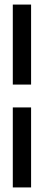

<svg xmlns="http://www.w3.org/2000/svg" viewBox="-20 -720 192 840"><path d="M36 -700H116V-350H36ZM36 -250H116V100H36Z"/></svg>

Font: Piscolabis
Style: Regular
Weight: 400
Designer: Ariel Martín Pérez
Foundry: Tunera Type Foundry
Version: Version 1.000